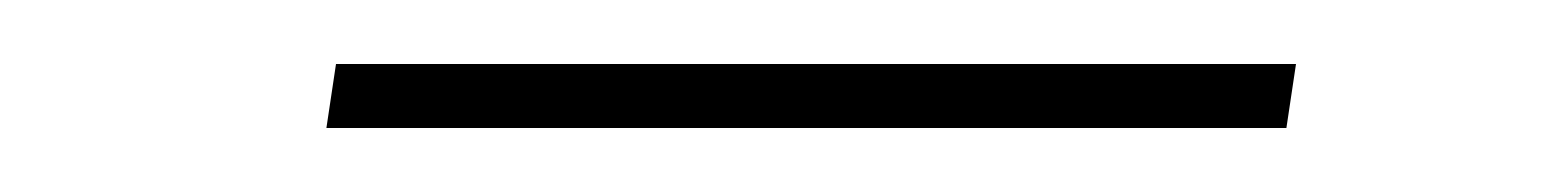

<svg xmlns="http://www.w3.org/2000/svg" viewBox="-20 -339 490 60"><path d="M85 -319H385L382 -299H82Z"/></svg>

Font: Fixel Italic Variable Display Thin
Style: Italic
Weight: 100
Italic angle: -10°
Designer: AlfaBravo + MacPaw
Foundry: Kyrylo Tkachov, Marchela Mozhyna, Serhii Makarenko, Maria Weinstein, Zakhar Kryvoshyya
Version: Version 1.210;Glyphs 3.2 (3217)